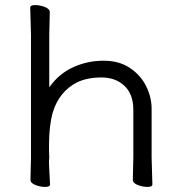

<svg xmlns="http://www.w3.org/2000/svg" viewBox="-20 -728 719 756"><path d="M176 -680 174 -591V-384Q212 -438 268.5 -463.5Q325 -489 387 -489Q449 -489 491.5 -460.5Q534 -432 555.5 -388.5Q577 -345 577 -300V-108L580 -2Q580 8 561 8Q542 8 522.5 0.5Q503 -7 503 -20L505 -108V-296Q505 -357 470 -390Q435 -423 379.5 -423Q324 -423 284 -404Q213 -368 188 -286Q173 -233 173 -158V-134Q173 -121 174 -108Q173 -101 173 -94V-81L177 -2Q177 8 158 8Q139 8 119.5 0.5Q100 -7 100 -20L102 -108V-591L99 -698Q99 -708 118 -708Q137 -708 156.5 -700.5Q176 -693 176 -680Z"/></svg>

Font: Moon Stars Kai T
Style: Regular
Weight: 400
Designer: GuiWonder
Version: Version 1.101